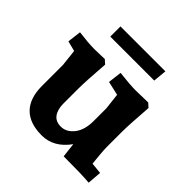

<svg xmlns="http://www.w3.org/2000/svg" viewBox="-175 -818 973 973"><g transform="rotate(45 311.0 -332.0)"><path d="M308 -429 317 -503Q392 -494 434 -494L522 -496L543 -477Q533 -345 533 -295V-193Q533 -171 535.5 -142Q538 -113 540 -95L542 -77L602 -71L596 5Q547 0 412 0L403 -78Q344 4 258 4Q171 4 126.5 -41.5Q82 -87 82 -174V-325L72 -415L17 -429L26 -503Q96 -494 138 -494L211 -496L232 -477Q222 -345 222 -295V-188Q222 -146 240 -121Q258 -96 295 -96Q335 -96 364 -133Q393 -170 393 -234V-325L383 -412ZM465 -596H150V-669H472Z"/></g></svg>

Font: Andada
Style: Bold
Weight: 700
Designer: Carolina Giovagnoli
Foundry: Carolina Giovagnoli
Version: Version 1.003